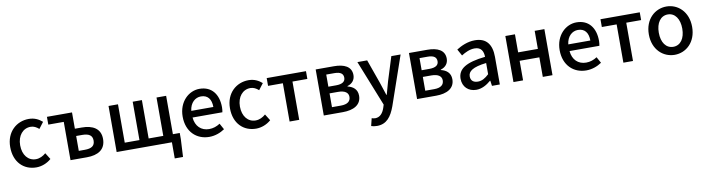

<svg xmlns="http://www.w3.org/2000/svg" viewBox="-29 -1298 8314 2262"><g transform="rotate(-10 4127.5 -167.0)"><path d="M311 14C374 14 439 -10 490 -55L442 -132C409 -103 368 -82 322 -82C231 -82 167 -158 167 -275C167 -391 233 -469 326 -469C363 -469 394 -452 424 -426L481 -501C441 -536 390 -564 320 -564C175 -564 48 -458 48 -275C48 -92 162 14 311 14Z M721 0H917C1049 0 1142 -52 1142 -180C1142 -305 1049 -356 917 -356H836V-551H536V-458H721ZM836 -91V-269H908C990 -269 1029 -241 1029 -181C1029 -118 990 -91 908 -91Z M1273 0H1934V193H2033L2044 -18V-92H1962V-551H1847V-92H1672V-551H1562V-92H1386V-551H1273Z M2380 14C2451 14 2515 -11 2565 -45L2525 -118C2485 -92 2443 -77 2394 -77C2299 -77 2233 -140 2224 -245H2581C2584 -259 2587 -281 2587 -304C2587 -459 2508 -564 2362 -564C2234 -564 2111 -454 2111 -275C2111 -93 2229 14 2380 14ZM2223 -325C2234 -421 2295 -473 2364 -473C2444 -473 2487 -419 2487 -325Z M2940 14C3003 14 3068 -10 3119 -55L3071 -132C3038 -103 2997 -82 2951 -82C2860 -82 2796 -158 2796 -275C2796 -391 2862 -469 2955 -469C2992 -469 3023 -452 3053 -426L3110 -501C3070 -536 3019 -564 2949 -564C2804 -564 2677 -458 2677 -275C2677 -92 2791 14 2940 14Z M3342 0H3457V-458H3635V-551H3165V-458H3342Z M3751 0H3980C4106 0 4201 -47 4201 -158C4201 -235 4150 -273 4086 -288V-293C4145 -310 4178 -353 4178 -409C4178 -512 4090 -551 3969 -551H3751ZM3863 -325V-470H3960C4035 -470 4066 -444 4066 -397C4066 -353 4034 -325 3955 -325ZM3863 -80V-245H3965C4047 -245 4087 -214 4087 -165C4087 -112 4050 -80 3970 -80Z M4349 230C4464 230 4522 151 4565 33L4767 -551H4656L4567 -267C4553 -217 4538 -163 4524 -112H4519C4502 -164 4485 -218 4468 -267L4367 -551H4250L4468 -4L4456 34C4436 93 4401 137 4342 137C4327 137 4311 132 4301 129L4279 219C4298 226 4320 230 4349 230Z M4867 0H5096C5222 0 5317 -47 5317 -158C5317 -235 5266 -273 5202 -288V-293C5261 -310 5294 -353 5294 -409C5294 -512 5206 -551 5085 -551H4867ZM4979 -325V-470H5076C5151 -470 5182 -444 5182 -397C5182 -353 5150 -325 5071 -325ZM4979 -80V-245H5081C5163 -245 5203 -214 5203 -165C5203 -112 5166 -80 5086 -80Z M5575 14C5641 14 5700 -20 5750 -63H5754L5763 0H5857V-331C5857 -478 5794 -564 5657 -564C5569 -564 5492 -528 5435 -492L5478 -414C5525 -444 5579 -470 5637 -470C5718 -470 5741 -414 5742 -351C5513 -326 5413 -265 5413 -146C5413 -49 5480 14 5575 14ZM5610 -78C5561 -78 5524 -100 5524 -155C5524 -216 5579 -258 5742 -277V-143C5697 -101 5658 -78 5610 -78Z M6020 0H6135V-234H6371V0H6487V-551H6371V-335H6135V-551H6020Z M6890 14C6961 14 7025 -11 7075 -45L7035 -118C6995 -92 6953 -77 6904 -77C6809 -77 6743 -140 6734 -245H7091C7094 -259 7097 -281 7097 -304C7097 -459 7018 -564 6872 -564C6744 -564 6621 -454 6621 -275C6621 -93 6739 14 6890 14ZM6733 -325C6744 -421 6805 -473 6874 -473C6954 -473 6997 -419 6997 -325Z M7335 0H7450V-458H7628V-551H7158V-458H7335Z M7948 14C8084 14 8206 -92 8206 -275C8206 -458 8084 -564 7948 -564C7811 -564 7688 -458 7688 -275C7688 -92 7811 14 7948 14ZM7948 -82C7861 -82 7807 -158 7807 -275C7807 -391 7861 -469 7948 -469C8034 -469 8088 -391 8088 -275C8088 -158 8034 -82 7948 -82Z"/></g></svg>

Font: ChiuKong Gothic CL Medium
Style: Regular
Weight: 500
Designer: Ryoko NISHIZUKA 西塚涼子 (kana, bopomofo & ideographs); Paul D. Hunt (Latin, Greek & Cyrillic); Sandoll Communications 산돌커뮤니
Foundry: Adobe
Version: Version 1.300